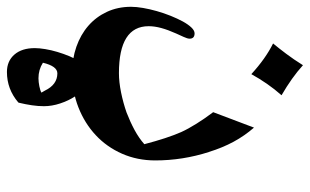

<svg xmlns="http://www.w3.org/2000/svg" viewBox="-193 -389 911 565"><g transform="rotate(90 262.5 -106.5)"><path d="M260.3 -479.5Q242.2 -459 226.8 -436.8Q211.4 -414.6 198.2 -390.6Q152.3 -432.6 107.9 -454.6Q122.1 -471.7 138.4 -493.4Q154.8 -515.1 171.9 -542.5Q208 -509.8 260.3 -479.5ZM311 -23.4Q338.9 -34.2 362.8 -47.1Q386.7 -60.1 404.3 -75.7Q386.7 -143.1 368.7 -184.1Q359.4 -204.6 344 -229.2Q328.6 -253.9 310.1 -278.3L355.5 -398.4Q379.4 -371.1 397 -338.6Q414.6 -306.2 427.2 -265.6V-266.1Q452.1 -188.5 452.1 -107.9Q452.1 -55.2 432.4 -10.3Q412.6 34.7 377.9 67.1Q343.3 99.6 296.1 118.2Q249 136.7 194.3 136.7Q153.3 136.7 117.7 124.3Q82 111.8 55.9 89.1Q29.8 66.4 14.9 34.4Q0 2.4 0 -36.6Q0 -52.2 3.4 -72Q6.8 -91.8 12.7 -112.5Q18.6 -133.3 26.6 -153.3Q34.7 -173.3 43.2 -189Q51.8 -204.6 60.8 -214.1Q69.8 -223.6 78.1 -223.6Q93.8 -223.6 93.8 -209Q93.8 -202.6 88.6 -191.4Q83.5 -180.2 78.6 -169.4Q67.9 -145.5 62.5 -125.7Q57.1 -106 57.1 -88.4Q57.1 -1 195.3 -1Q221.2 -1 252.2 -7.3Q283.2 -13.7 311 -23.4ZM195.8 180.2Q174.8 180.2 164.6 222.7Q185.1 235.8 210.4 235.8Q215.8 235.8 221.9 235.1Q228 234.4 233.9 233.2Q239.7 231.9 244.6 230.5Q249.5 229 252.4 227.1Q252.4 227.5 253.4 228.5L246.6 216.8Q229 180.2 195.8 180.2ZM281.2 295.4Q242.2 328.6 191.9 328.6Q159.7 328.6 140.6 306.6Q121.6 284.7 121.6 246.6Q121.6 233.4 124.5 215.8Q127.4 198.2 132.8 180.2Q138.2 162.1 145.5 144.5Q152.8 127 161.6 113.3Q170.4 99.6 180.4 91.1Q190.4 82.5 200.7 82.5Q217.8 82.5 234.1 95.2Q250.5 107.9 263.4 127.7Q276.4 147.5 284.4 171.9Q292.5 196.3 292.5 219.7Q292.5 236.8 289.8 255.1Q287.1 273.4 282.2 293.9Z"/></g></svg>

Font: XB Niloofar
Style: Bold
Weight: 700
Designer: Behnam
Foundry: Irmug
Version: Version 7.201 2008